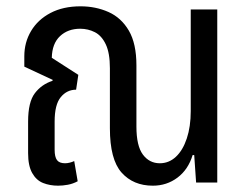

<svg xmlns="http://www.w3.org/2000/svg" viewBox="-20 -578 784 608"><path d="M164 10Q138 10 116.5 1.5Q95 -7 82 -30Q69 -53 69 -93V-193Q69 -255 90.5 -283Q112 -311 146 -322L147 -325L57 -367V-400Q57 -444 78.5 -480Q100 -516 140 -537Q180 -558 235 -558Q283 -558 323.5 -540Q364 -522 388 -481Q412 -440 412 -371V-177Q412 -116 432.5 -88.5Q453 -61 486 -61Q515 -61 537 -81.5Q559 -102 571.5 -139.5Q584 -177 584 -226V-548H668V0H601L595 -87H590Q576 -41 542 -15.5Q508 10 464 10Q402 10 365 -31.5Q328 -73 328 -172V-362Q328 -410 315 -437.5Q302 -465 280.5 -476Q259 -487 234 -487Q195 -487 170 -463.5Q145 -440 144 -395L228 -341L221 -294Q192 -294 172.5 -270.5Q153 -247 153 -193V-104Q153 -81 160.5 -71Q168 -61 186 -61Q193 -61 201 -63Q209 -65 215 -68L226 -4Q211 4 195 7Q179 10 164 10Z"/></svg>

Font: Noto Sans Thai Condensed
Style: Regular
Weight: 400
Width: 3
Designer: Monotype Design Team
Foundry: Monotype Imaging Inc.
Version: Version 2.002